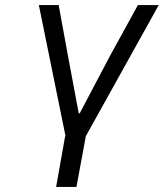

<svg xmlns="http://www.w3.org/2000/svg" viewBox="-20 -536 645 756"><path d="M238 0 133 -516H211L248 -314L290 -90H294L412 -314L523 -516H605L318 0L281 200H201L236.5 0Z"/></svg>

Font: JuliaMono ExtraBoldItalic
Style: Regular
Weight: 800
Italic angle: -9°
Monospace: yes
Designer: cormullion
Foundry: corm
Version: Version 0.049; ttfautohint (v1.8.4)